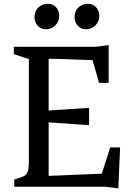

<svg xmlns="http://www.w3.org/2000/svg" viewBox="-20 -997 707 1025"><path d="M56.2 -39.1Q80.6 -45.9 95.9 -51.5Q111.3 -57.1 119.9 -66.9Q128.4 -76.7 131.3 -93Q134.3 -109.4 134.3 -137.2V-681.6L53.7 -708V-747.1H490.7L560.1 -756.3V-555.2L509.3 -554.2L474.1 -675.8Q401.9 -678.7 356.7 -680.2Q311.5 -681.6 285.2 -682.6Q254.9 -683.6 239.7 -683.1V-407.2L455.6 -421.4V-328.6L239.7 -343.8V-58.1L523.4 -69.8L568.4 -210H621.1L611.8 8.8L543 0H56.2ZM439 -840.8Q425.3 -840.8 414.1 -845.9Q402.8 -851.1 394.8 -860.1Q386.7 -869.1 382.3 -881.1Q377.9 -893.1 377.9 -906.7Q377.9 -918.9 382.3 -931.6Q386.7 -944.3 395.5 -954.1Q404.3 -963.9 418 -970.2Q431.6 -976.6 450.2 -976.6Q462.4 -976.6 473.4 -972.2Q484.4 -967.8 492.4 -959.2Q500.5 -950.7 505.4 -938.7Q510.3 -926.8 510.3 -912.1Q510.3 -897.5 504.9 -884.5Q499.5 -871.6 490 -861.8Q480.5 -852.1 467.3 -846.4Q454.1 -840.8 439 -840.8ZM225.1 -840.8Q211.4 -840.8 200.2 -845.9Q189 -851.1 180.9 -860.1Q172.9 -869.1 168.5 -881.1Q164.1 -893.1 164.1 -906.7Q164.1 -918.9 168.5 -931.6Q172.9 -944.3 181.6 -954.1Q190.4 -963.9 204.1 -970.2Q217.8 -976.6 236.3 -976.6Q248.5 -976.6 259.5 -972.2Q270.5 -967.8 278.6 -959.2Q286.6 -950.7 291.5 -938.7Q296.4 -926.8 296.4 -912.1Q296.4 -897.5 291 -884.5Q285.6 -871.6 276.1 -861.8Q266.6 -852.1 253.4 -846.4Q240.2 -840.8 225.1 -840.8Z"/></svg>

Font: Donegal One
Style: Regular
Weight: 400
Designer: Gary Lonergan
Foundry: Sorkin Type Co.
Version: Version 1.004